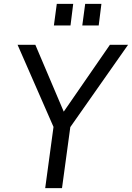

<svg xmlns="http://www.w3.org/2000/svg" viewBox="-20 -974 683 994"><path d="M549 -742 310 -396 163 -742H71L257 -317L214 0H301L344 -316L643 -742ZM274 -954 259 -842H345L359 -954ZM421 -954 406 -842H491L505 -954Z"/></svg>

Font: Cheyenne Sans
Style: Italic
Weight: 400
Italic angle: -8.13011°
Designer: The Public Sans project authors (U.S. Web Design System), Libre Franklin designed by Pablo Impallari and Rodrigo Fuenzal
Foundry: The Cheyenne Sans Project Authors
Version: Version 2.007